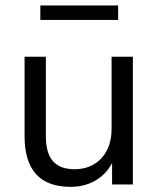

<svg xmlns="http://www.w3.org/2000/svg" viewBox="-20 -688 590 716"><path d="M243.1 8.8C322.5 8.8 385.3 -33.3 410.8 -109.8H398V0H475.5V-476.5H396.1V-205.9C396.1 -115.7 340.2 -56.9 258.8 -56.9C184.3 -56.9 151 -97.1 151 -181.4V-476.5H71.6V-180.4C71.6 -55.9 127.5 8.8 243.1 8.8ZM130.4 -613.7H420.6V-667.6H130.4Z"/></svg>

Font: LL Pando Sans
Style: Regular
Weight: 400
Designer: Joshua Smith
Foundry: Joshua Smith
Version: Version 1.000;Glyphs 3.2.1 (3258)